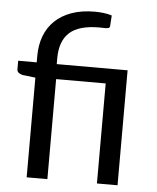

<svg xmlns="http://www.w3.org/2000/svg" viewBox="-53 -781 675 826"><g transform="rotate(5 285.0 -368.0)"><path d="M93 0V-430.5L37 -437Q26.5 -439.5 19.8 -444.8Q13 -450 13 -460V-496.5H93V-524.5Q93 -571 107.5 -609.8Q122 -648.5 151 -676.5Q180 -704.5 223.2 -720Q266.5 -735.5 324 -735.5Q343 -735.5 362.8 -733Q382.5 -730.5 397 -725.5L394 -679Q393 -672.5 388 -670.8Q383 -669 373.5 -669Q368 -669 362 -669.2Q356 -669.5 348.5 -669.5Q260 -669.5 219.8 -632.8Q179.5 -596 179.5 -522V-496.5H485.5V0H396.5V-432H182.5V0Z"/></g></svg>

Font: LatoCHI
Style: Regular
Weight: 400
Designer: Lukasz Dziedzic
Foundry: tyPoland Lukasz Dziedzic
Version: Version 1.104